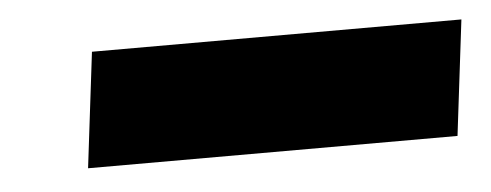

<svg xmlns="http://www.w3.org/2000/svg" viewBox="-26 -400 560 219"><g transform="rotate(-5 253.5 -290.0)"><path d="M507 -356H84L68 -224H491Z"/></g></svg>

Font: Bluebird
Style: SfBdExtObl
Weight: 700
Designer: Jasper
Foundry: Cannot Into Space Fonts
Version: Version 0.98